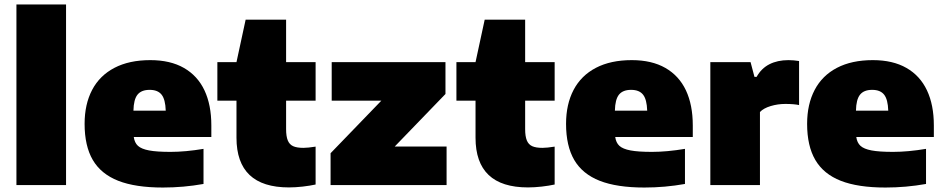

<svg xmlns="http://www.w3.org/2000/svg" viewBox="-20 -828 4223 859"><path d="M53.5 0V-808H275.5V0Z M925.5 -215H578.5Q582 -189.5 597.2 -175.5Q612.5 -161.5 646.8 -155Q681 -148.5 743 -148.5Q809.5 -148.5 890.5 -162V-5Q801 11 709 11Q586 11 509 -19.2Q432 -49.5 395.2 -112.2Q358.5 -175 358.5 -274Q358.5 -361.5 392.2 -425.8Q426 -490 492 -524.5Q558 -559 652.5 -559Q742 -559 803 -524Q864 -489 894.8 -423.8Q925.5 -358.5 925.5 -267ZM577 -333H721.5Q720 -383 703 -404.5Q686 -426 649.5 -426Q612.5 -426 595.2 -404.5Q578 -383 577 -333Z M1260 -377.5V-250.5Q1260 -218 1267.5 -199.8Q1275 -181.5 1291.5 -174Q1308 -166.5 1337.5 -166.5Q1357.5 -166.5 1392 -172V-2.5Q1367 3 1334.2 6.8Q1301.5 10.5 1272.5 10.5Q1038 10.5 1038 -212V-377.5H952.5V-550H1038L1079 -740H1260V-550H1392V-377.5Z M1746 -172.5H1978V0H1459V-142.5L1686 -377.5H1464V-550H1973V-407.5Z M2329.5 -377.5V-250.5Q2329.5 -218 2337 -199.8Q2344.5 -181.5 2361 -174Q2377.5 -166.5 2407 -166.5Q2427 -166.5 2461.5 -172V-2.5Q2436.5 3 2403.8 6.8Q2371 10.5 2342 10.5Q2107.5 10.5 2107.5 -212V-377.5H2022V-550H2107.5L2148.5 -740H2329.5V-550H2461.5V-377.5Z M3079.5 -215H2732.5Q2736 -189.5 2751.2 -175.5Q2766.5 -161.5 2800.8 -155Q2835 -148.5 2897 -148.5Q2963.5 -148.5 3044.5 -162V-5Q2955 11 2863 11Q2740 11 2663 -19.2Q2586 -49.5 2549.2 -112.2Q2512.5 -175 2512.5 -274Q2512.5 -361.5 2546.2 -425.8Q2580 -490 2646 -524.5Q2712 -559 2806.5 -559Q2896 -559 2957 -524Q3018 -489 3048.8 -423.8Q3079.5 -358.5 3079.5 -267ZM2731 -333H2875.5Q2874 -383 2857 -404.5Q2840 -426 2803.5 -426Q2766.5 -426 2749.2 -404.5Q2732 -383 2731 -333Z M3158 -550H3338L3355.5 -484H3365Q3386 -522 3422.2 -540.5Q3458.5 -559 3507.5 -559Q3530 -559 3555 -555V-358Q3531.5 -363 3493.5 -363Q3459.5 -363 3428 -353.5Q3396.5 -344 3380 -327V0H3158Z M4158 -215H3811Q3814.5 -189.5 3829.8 -175.5Q3845 -161.5 3879.2 -155Q3913.5 -148.5 3975.5 -148.5Q4042 -148.5 4123 -162V-5Q4033.5 11 3941.5 11Q3818.5 11 3741.5 -19.2Q3664.5 -49.5 3627.8 -112.2Q3591 -175 3591 -274Q3591 -361.5 3624.8 -425.8Q3658.5 -490 3724.5 -524.5Q3790.5 -559 3885 -559Q3974.5 -559 4035.5 -524Q4096.5 -489 4127.2 -423.8Q4158 -358.5 4158 -267ZM3809.5 -333H3954Q3952.5 -383 3935.5 -404.5Q3918.5 -426 3882 -426Q3845 -426 3827.8 -404.5Q3810.5 -383 3809.5 -333Z"/></svg>

Font: Encode Sans Semi Expanded Black
Style: Regular
Weight: 900
Width: 6
Designer: Multiple Designers
Foundry: Impallari Type
Version: Version 2.000